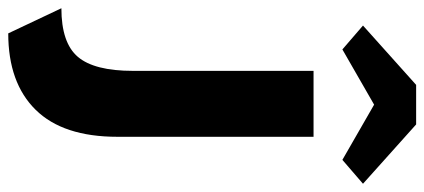

<svg xmlns="http://www.w3.org/2000/svg" viewBox="-344 -518 1030 466"><g transform="rotate(90 171.0 -285.0)"><path d="M110 -93V-531H270V-55Q270 77 204.5 143.5Q139 210 19 210L-42 81Q42 81 76 41Q110 1 110 -93ZM0 -651 144 -780H240L384 -651L326 -601L192 -678L58 -601Z"/></g></svg>

Font: Lexend Exa HM Xlight
Style: Bold
Weight: 700
Designer: Bonnie Shaver-Troup, Thomas Jockin, Octavio Pardo
Foundry: Lexend
Version: Version 1.091